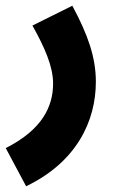

<svg xmlns="http://www.w3.org/2000/svg" viewBox="-56 -419 422 669"><path d="M35 230C210 146 278 4 278 -134C278 -218 251 -297 196 -399L57 -330C100 -253 129 -187 129 -128C129 -48 91 33 -36 97Z"/></svg>

Font: Noto Sans Arabic UI XCn XBd
Style: Regular
Weight: 800
Width: 2
Designer: Monotype Design Team, Nadine Chahine and Nizar Qandah
Foundry: Monotype Imaging Inc.
Version: Version 2.010